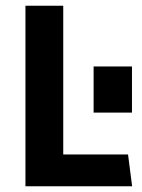

<svg xmlns="http://www.w3.org/2000/svg" viewBox="-20 -647 495 667"><path d="M68.4 0V-627H199.7V-27.3L141.6 -110.4H424.8L439 0ZM305.2 -255.9V-416H438.5V-255.9Z"/></svg>

Font: Anaheim
Style: Bold
Weight: 700
Version: Version 2.001